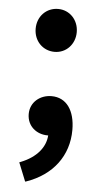

<svg xmlns="http://www.w3.org/2000/svg" viewBox="-50 -519 386 740"><g transform="rotate(5 142.5 -149.0)"><path d="M224 -403C224 -450 190 -486 145 -486C100 -486 65 -451 65 -403C65 -355 100 -320 145 -320C190 -320 224 -356 224 -403ZM80 187C181 152 240 74 240 -26C240 -101 207 -149 149 -149C105 -149 67 -119 67 -73C67 -25 105 3 146 3H149C146 49 113 90 52 114L47 116L76 188Z"/></g></svg>

Font: Falling Sky
Style: Med
Weight: 500
Designer: Paul D. Hunt
Foundry: Adobe Systems Incorporated
Version: Version 1.02